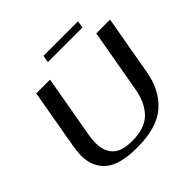

<svg xmlns="http://www.w3.org/2000/svg" viewBox="-207 -1036 1242 1242"><g transform="rotate(-45 414.0 -414.5)"><path d="M73 -212Q73 -246 81 -291L153 -700H279L203 -268Q197 -232 197 -201Q197 -126 238.5 -84.5Q280 -43 375 -43Q492 -43 550 -102.5Q608 -162 626 -268L702 -700H828L756 -291Q732 -151 641 -70.5Q550 10 366 10Q210 10 141.5 -48Q73 -106 73 -212ZM358 -839H674L665 -790H349Z"/></g></svg>

Font: Fahkwang Medium
Style: Italic
Weight: 500
Italic angle: -10°
Version: Version 1.000; ttfautohint (v1.6)